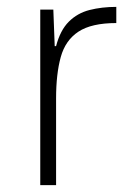

<svg xmlns="http://www.w3.org/2000/svg" viewBox="-20 -538 387 558"><path d="M97 0V-510H135L139 -404H143Q155 -450 180 -475Q205 -500 240.5 -509Q276 -518 318 -518V-471Q246 -471 208 -446Q170 -421 156.5 -372Q143 -323 143 -252V0Z"/></svg>

Font: Saira ExtraLight
Style: Regular
Weight: 200
Designer: Hector Gatti with collaboration of the Omnibus-Type team
Foundry: Omnibus-Type
Version: Version 1.100; ttfautohint (v1.8.3)